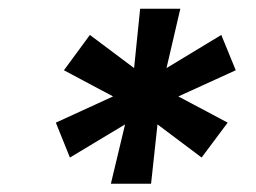

<svg xmlns="http://www.w3.org/2000/svg" viewBox="-20 -748 599 449"><path d="M239.3 -318.4 272.5 -457.1 143.5 -379.6 110.6 -461.2 244.4 -522.5 129.5 -583.7 190.2 -666.3 293.6 -588.8 307.7 -727.5H401.7L369.4 -588.8L497.5 -666.3L531.3 -583.7L397.1 -522.5L512.4 -461.2L451.5 -379.6L348.3 -457.1L333.3 -318.4Z"/></svg>

Font: Inter
Style: Italic
Weight: 400
Italic angle: -9.3988°
Designer: Rasmus Andersson
Foundry: rsms
Version: Version 4.001;git-66647c0bb